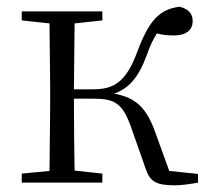

<svg xmlns="http://www.w3.org/2000/svg" viewBox="-20 -546 629 574"><path d="M415 -43C428 -3 446 8 504 8C523 8 550 4 572 0V-26L486 -35L444 -151C418 -224 385 -255 321 -266C364 -281 394 -313 419 -382C429 -411 439 -430 449 -446C464 -442 480 -440 501 -440C536 -440 556 -456 556 -483C556 -506 543 -519 517 -526C456 -518 426 -485 391 -393C357 -299 319 -279 258 -279H201L203 -476L286 -485V-512H45V-485L128 -476L130 -285V-227L128 -35L45 -27V0H286V-27L203 -36C202 -90 201 -175 201 -251H259C322 -251 345 -238 370 -171Z"/></svg>

Font: Noto Serif SC Light
Style: Regular
Weight: 300
Designer: Ryoko NISHIZUKA 西塚涼子 (kana & ideographs); Frank Grießhammer (Latin, Greek & Cyrillic); Wenlong ZHANG 张文龙 (bopomofo); San
Foundry: Adobe
Version: Version 2.001;hotconv 1.1.0;makeotfexe 2.6.0